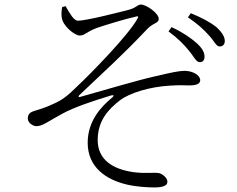

<svg xmlns="http://www.w3.org/2000/svg" viewBox="-20 -774 1040 843"><path d="M810 -551C831 -526 841 -501 857 -501C870 -501 878 -509 878 -525C878 -544 868 -563 842 -586C818 -607 783 -632 733 -655L720 -636C761 -606 789 -577 810 -551ZM897 -619C920 -595 929 -570 944 -570C957 -570 966 -577 967 -593C967 -613 955 -632 929 -656C905 -675 867 -696 818 -716L805 -698C849 -668 874 -645 897 -619ZM322 -683C359 -683 511 -722 549 -732C582 -742 583 -754 599 -754C621 -754 677 -717 677 -691C677 -671 653 -675 626 -646C512 -526 453 -475 327 -355C323 -351 325 -347 330 -348C437 -378 589 -423 657 -438C729 -455 766 -463 790 -463C826 -463 859 -444 859 -422C859 -408 847 -399 811 -399C790 -399 770 -401 726 -398C636 -393 547 -365 506 -333C458 -296 408 -245 409 -157C410 -74 473 -31 567 -18C620 -11 655 -18 678 -14C694 -10 715 7 715 24C715 40 698 49 657 49C630 49 579 46 540 37C447 16 365 -39 365 -147C365 -243 424 -306 473 -346C482 -354 480 -358 468 -355C392 -332 305 -303 254 -275C191 -241 167 -220 140 -220C124 -220 102 -235 102 -254C102 -269 109 -279 125 -285C150 -293 182 -302 210 -316C251 -333 277 -353 318 -394C382 -454 543 -619 583 -691C590 -703 586 -704 576 -701C524 -689 452 -667 404 -651C358 -633 352 -618 330 -618C308 -618 255 -660 251 -698C249 -710 250 -729 253 -743L268 -747C286 -716 303 -684 322 -683Z"/></svg>

Font: Noto Serif JP Light
Style: Regular
Weight: 300
Designer: Ryoko NISHIZUKA 西塚涼子 (kana & ideographs); Frank Grießhammer (Latin, Greek & Cyrillic); Wenlong ZHANG 张文龙 (bopomofo); San
Foundry: Adobe
Version: Version 2.001;hotconv 1.1.0;makeotfexe 2.6.0